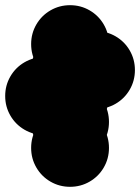

<svg xmlns="http://www.w3.org/2000/svg" viewBox="-70 -620 540 740"><path d="M150 -350Q150 -391 170 -425.5Q190 -460 224.5 -480Q259 -500 300 -500Q341 -500 375.5 -480Q410 -460 430 -425.5Q450 -391 450 -350Q450 -309 430 -274.5Q410 -240 375.5 -220Q341 -200 300 -200Q259 -200 224.5 -220Q190 -240 170 -274.5Q150 -309 150 -350ZM-50 -250Q-50 -291 -30 -325.5Q-10 -360 24.5 -380Q59 -400 100 -400Q141 -400 175.5 -380Q210 -360 230 -325.5Q250 -291 250 -250Q250 -209 230 -174.5Q210 -140 175.5 -120Q141 -100 100 -100Q59 -100 24.5 -120Q-10 -140 -30 -174.5Q-50 -209 -50 -250ZM50 -50Q50 -91 70 -125.5Q90 -160 124.5 -180Q159 -200 200 -200Q241 -200 275.5 -180Q310 -160 330 -125.5Q350 -91 350 -50Q350 -9 330 25.5Q310 60 275.5 80Q241 100 200 100Q159 100 124.5 80Q90 60 70 25.5Q50 -9 50 -50ZM50 -150Q50 -191 70 -225.5Q90 -260 124.5 -280Q159 -300 200 -300Q241 -300 275.5 -280Q310 -260 330 -225.5Q350 -191 350 -150Q350 -109 330 -74.5Q310 -40 275.5 -20Q241 0 200 0Q159 0 124.5 -20Q90 -40 70 -74.5Q50 -109 50 -150ZM50 -250Q50 -291 70 -325.5Q90 -360 124.5 -380Q159 -400 200 -400Q241 -400 275.5 -380Q310 -360 330 -325.5Q350 -291 350 -250Q350 -209 330 -174.5Q310 -140 275.5 -120Q241 -100 200 -100Q159 -100 124.5 -120Q90 -140 70 -174.5Q50 -209 50 -250ZM50 -350Q50 -391 70 -425.5Q90 -460 124.5 -480Q159 -500 200 -500Q241 -500 275.5 -480Q310 -460 330 -425.5Q350 -391 350 -350Q350 -309 330 -274.5Q310 -240 275.5 -220Q241 -200 200 -200Q159 -200 124.5 -220Q90 -240 70 -274.5Q50 -309 50 -350ZM50 -450Q50 -491 70 -525.5Q90 -560 124.5 -580Q159 -600 200 -600Q241 -600 275.5 -580Q310 -560 330 -525.5Q350 -491 350 -450Q350 -409 330 -374.5Q310 -340 275.5 -320Q241 -300 200 -300Q159 -300 124.5 -320Q90 -340 70 -374.5Q50 -409 50 -450Z"/></svg>

Font: TINY 5x3
Style: Regular
Weight: 400
Designer: Jack Halten Fahnestock
Foundry: Velvetyne Type Foundry
Version: Version 1.002